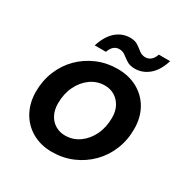

<svg xmlns="http://www.w3.org/2000/svg" viewBox="-158 -807 925 952"><g transform="rotate(30 304.5 -330.5)"><path d="M264 12Q200 12 150.5 -16.5Q101 -45 74 -95Q47 -145 47 -208Q47 -271 69.5 -326Q92 -381 132.5 -421.5Q173 -462 227 -485Q281 -508 343 -508Q408 -508 457.5 -480.5Q507 -453 534.5 -404Q562 -355 562 -290Q562 -226 539.5 -171Q517 -116 476 -75Q435 -34 381 -11Q327 12 264 12ZM280 -91Q325 -91 361 -116.5Q397 -142 418 -185.5Q439 -229 439 -284Q439 -322 424 -349Q409 -376 384.5 -390.5Q360 -405 329 -405Q285 -405 249 -379.5Q213 -354 192 -310.5Q171 -267 171 -212Q171 -175 185.5 -147.5Q200 -120 225 -105.5Q250 -91 280 -91ZM185 -552Q205 -614 240 -643.5Q275 -673 319 -673Q347 -673 364 -661.5Q381 -650 396 -638Q411 -626 432 -626Q449 -626 462.5 -637.5Q476 -649 483 -671H548Q529 -610 493.5 -580.5Q458 -551 414 -551Q386 -551 368 -562.5Q350 -574 335.5 -585.5Q321 -597 300 -597Q283 -597 270 -586Q257 -575 249 -552Z"/></g></svg>

Font: DM Sans 24pt SemiBold
Style: Italic
Weight: 600
Italic angle: -10°
Designer: Colophon Foundry, Jonny Pinhorn
Foundry: Colophon Foundry
Version: Version 4.004;gftools[0.9.30]